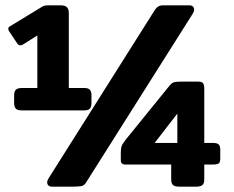

<svg xmlns="http://www.w3.org/2000/svg" viewBox="-20 -700 876 720"><path d="M33 -314V-342Q33 -357 39.5 -363.5Q46 -370 62 -370H120V-567L66 -533Q62 -530 56 -530Q49 -530 44 -538L14 -583Q11 -588 11 -592Q11 -599 20 -603L135 -673Q141 -677 146.5 -678.5Q152 -680 161 -680H208Q224 -680 231 -673Q238 -666 238 -651V-370H296Q311 -370 317 -363.5Q323 -357 323 -342V-314Q323 -299 317 -292.5Q311 -286 296 -286H62Q46 -286 39.5 -292.5Q33 -299 33 -314ZM157 -16Q157 -23 162 -31L559 -660Q565 -670 572.5 -675Q580 -680 591 -680H690Q699 -680 703.5 -675.5Q708 -671 708 -664Q708 -657 703 -649L303 -16Q296 -4 285 -2Q274 0 248 0H175Q166 0 161.5 -4.5Q157 -9 157 -16ZM622 -27V-83H450Q433 -83 433 -99V-127Q433 -144 436.5 -153Q440 -162 452 -177L615 -378Q623 -388 631 -391Q639 -394 660 -394H721Q736 -394 741 -388.5Q746 -383 746 -367V-164H778Q794 -164 800 -158.5Q806 -153 806 -138V-106Q806 -92 800.5 -87.5Q795 -83 778 -83H746V-27Q746 -12 739 -6Q732 0 715 0H653Q636 0 629 -6Q622 -12 622 -27ZM645 -164V-274L560 -164Z"/></svg>

Font: Mitr Medium
Style: Regular
Weight: 500
Designer: Thanarat Vachiruckul
Foundry: Cadson Demak
Version: Version 1.002